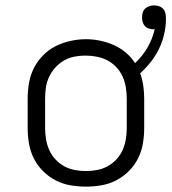

<svg xmlns="http://www.w3.org/2000/svg" viewBox="-20 -687 640 715"><path d="M300 8Q271 8 242 3Q213 -2 187 -15.5Q161 -29 140 -50Q119 -71 106 -97Q93 -123 88 -152Q83 -181 83 -210V-320Q83 -349 88 -378Q93 -407 106 -433Q119 -459 140 -480.5Q161 -502 187 -515Q213 -528 242 -534.5Q271 -541 300 -541Q327 -541 353 -535.5Q379 -530 403 -519.5Q427 -509 448 -491.5Q469 -474 483 -452Q510 -477 529 -509.5Q548 -542 556 -578Q555 -578 554 -578Q553 -578 552 -578Q544 -578 535 -580.5Q526 -583 520 -589.5Q514 -596 511.5 -604.5Q509 -613 509 -622Q509 -631 511.5 -640Q514 -649 520.5 -655Q527 -661 535.5 -664Q544 -667 553 -667Q563 -667 572 -664Q581 -661 587.5 -654Q594 -647 596 -637.5Q598 -628 598 -618Q598 -589 591.5 -560.5Q585 -532 572.5 -506Q560 -480 542 -457Q524 -434 502 -414Q510 -392 513.5 -368Q517 -344 517 -320V-210Q517 -181 512 -152Q507 -123 494 -97Q481 -71 460 -50Q439 -29 413 -15.5Q387 -2 358 3Q329 8 300 8ZM300 -50Q321 -50 342 -54Q363 -58 381 -68Q399 -78 413.5 -93.5Q428 -109 436.5 -128Q445 -147 448.5 -168Q452 -189 452 -210V-320Q452 -341 448.5 -362Q445 -383 436.5 -402Q428 -421 413 -437Q398 -453 379.5 -462.5Q361 -472 340 -476Q319 -480 298 -480Q277 -480 256.5 -476Q236 -472 218 -461.5Q200 -451 186 -435.5Q172 -420 163 -401Q154 -382 151 -361.5Q148 -341 148 -320V-210Q148 -189 151.5 -168Q155 -147 163.5 -128Q172 -109 186.5 -93.5Q201 -78 219 -68Q237 -58 258 -54Q279 -50 300 -50Z"/></svg>

Font: Iosevka Curly Light Extended
Style: Regular
Weight: 300
Width: 7
Monospace: yes
Designer: Belleve Invis
Foundry: Belleve Invis
Version: Version 11.1.0; ttfautohint (v1.8.3)